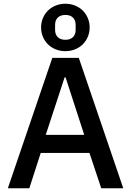

<svg xmlns="http://www.w3.org/2000/svg" viewBox="-20 -1008 702 1028"><path d="M522 0 459 -189H198L137 0H22L260 -698H402L640 0ZM331 -594H326L225 -286H431ZM330 -734Q303 -734 279 -743.5Q255 -753 237.5 -770Q220 -787 210 -810.5Q200 -834 200 -861Q200 -888 210 -911.5Q220 -935 237.5 -952Q255 -969 279 -978.5Q303 -988 330 -988Q357 -988 381 -978.5Q405 -969 422.5 -952Q440 -935 450 -911.5Q460 -888 460 -861Q460 -834 450 -810.5Q440 -787 422.5 -770Q405 -753 381 -743.5Q357 -734 330 -734ZM330 -795Q356 -795 370.5 -809Q385 -823 385 -848V-875Q385 -900 370.5 -914Q356 -928 330 -928Q304 -928 289.5 -914Q275 -900 275 -875V-848Q275 -823 289.5 -809Q304 -795 330 -795Z"/></svg>

Font: IBM Plex Arabic Medium
Style: Regular
Weight: 500
Designer: Mike Abbink, Paul van der Laan, Pieter van Rosmalen, Wael Morcos, Khajak Apelian
Foundry: Bold Monday
Version: Version 1.0